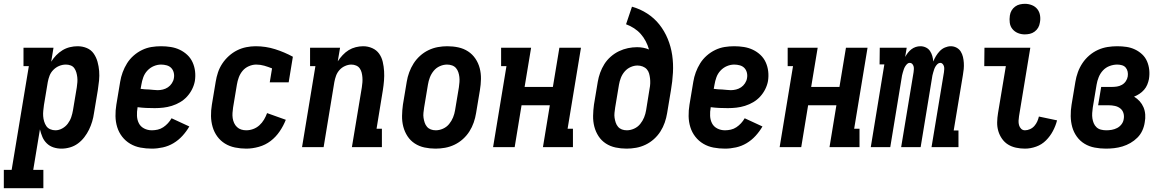

<svg xmlns="http://www.w3.org/2000/svg" viewBox="-74 -770 6094 1005"><path d="M-54 215V119H-13L77 -424H49V-520H206L194 -447Q205 -465 220 -480.5Q235 -496 253 -507Q271 -518 291.5 -523Q312 -528 332 -528Q358 -528 380.5 -518.5Q403 -509 416.5 -489.5Q430 -470 436.5 -446.5Q443 -423 445 -398.5Q447 -374 444.5 -348.5Q442 -323 438 -298L418 -178Q415 -156 408.5 -134Q402 -112 392 -91.5Q382 -71 367.5 -52Q353 -33 334 -19Q315 -5 292.5 1.5Q270 8 248 8Q226 8 206 1.5Q186 -5 171 -19.5Q156 -34 148 -53Q140 -72 135 -93L100 119H153V215ZM216 -88Q234 -88 251.5 -97.5Q269 -107 281 -123Q293 -139 299 -157Q305 -175 308 -193L328 -313Q330 -327 331 -340Q332 -353 330.5 -366Q329 -379 325.5 -391Q322 -403 315 -413Q308 -423 296 -427.5Q284 -432 271 -432Q253 -432 236 -425Q219 -418 205.5 -404.5Q192 -391 185.5 -374Q179 -357 176 -340L156 -220Q154 -205 152.5 -190.5Q151 -176 152 -162Q153 -148 157 -134.5Q161 -121 168.5 -110Q176 -99 189 -93.5Q202 -88 216 -88Z M721 8Q690 8 661 2.5Q632 -3 607.5 -17.5Q583 -32 565.5 -54.5Q548 -77 539.5 -104.5Q531 -132 530.5 -162Q530 -192 535 -222L555 -342Q559 -367 568 -391.5Q577 -416 591 -438.5Q605 -461 625.5 -479Q646 -497 670 -508.5Q694 -520 719 -524Q744 -528 769 -528Q795 -528 820 -524Q845 -520 867 -509.5Q889 -499 906.5 -482.5Q924 -466 934 -444Q944 -422 947 -397Q950 -372 946 -346Q942 -324 931.5 -303Q921 -282 905 -264.5Q889 -247 868.5 -235Q848 -223 825.5 -216Q803 -209 780.5 -206.5Q758 -204 736 -204Q713 -204 691 -205Q669 -206 646 -209V-207Q642 -185 643 -163.5Q644 -142 653 -124.5Q662 -107 680.5 -97.5Q699 -88 721 -88Q736 -88 751.5 -91.5Q767 -95 780.5 -104Q794 -113 805 -125Q816 -137 824 -151L917 -108Q902 -82 881 -59Q860 -36 834 -20.5Q808 -5 778.5 1.5Q749 8 721 8ZM751 -298Q765 -298 779 -301.5Q793 -305 805 -313Q817 -321 825.5 -334Q834 -347 836 -360Q839 -375 835.5 -389.5Q832 -404 822.5 -414Q813 -424 798.5 -428Q784 -432 769 -432Q750 -432 731 -424Q712 -416 697.5 -400.5Q683 -385 676 -365.5Q669 -346 666 -327L662 -305Q673 -303 684.5 -302.5Q696 -302 707 -301.5Q718 -301 729 -299.5Q740 -298 751 -298Z M1215 8Q1185 8 1156 2Q1127 -4 1103.5 -18.5Q1080 -33 1063.5 -55.5Q1047 -78 1039 -105.5Q1031 -133 1030.5 -162.5Q1030 -192 1035 -222L1055 -342Q1059 -367 1067 -391Q1075 -415 1089.5 -437Q1104 -459 1124 -477Q1144 -495 1167 -506.5Q1190 -518 1215 -523Q1240 -528 1264 -528Q1317 -528 1366 -512.5Q1415 -497 1459 -473L1437 -339H1338L1350 -412Q1330 -420 1309.5 -426Q1289 -432 1267 -432Q1248 -432 1228.5 -423.5Q1209 -415 1196 -399.5Q1183 -384 1176 -365Q1169 -346 1166 -327L1146 -207Q1144 -193 1143 -179Q1142 -165 1144 -151.5Q1146 -138 1151.5 -126Q1157 -114 1166.5 -105Q1176 -96 1188.5 -92Q1201 -88 1215 -88Q1233 -88 1251 -94.5Q1269 -101 1283.5 -114Q1298 -127 1308 -144Q1318 -161 1324 -178L1422 -143Q1410 -112 1390 -82.5Q1370 -53 1342.5 -32Q1315 -11 1281 -1.5Q1247 8 1215 8Z M1507 0 1577 -424H1549V-520H1706L1694 -449Q1705 -466 1719.5 -481.5Q1734 -497 1751 -507.5Q1768 -518 1788 -523Q1808 -528 1827 -528Q1852 -528 1874.5 -518Q1897 -508 1910.5 -489Q1924 -470 1929.5 -446Q1935 -422 1936.5 -397.5Q1938 -373 1936 -348Q1934 -323 1930 -298L1897 -96H1925V0H1768L1820 -313Q1822 -326 1823 -339Q1824 -352 1823 -365Q1822 -378 1819 -390Q1816 -402 1809 -412Q1802 -422 1790 -427Q1778 -432 1765 -432Q1749 -432 1732 -424.5Q1715 -417 1703 -403.5Q1691 -390 1685 -373.5Q1679 -357 1676 -340L1620 0Z M2206 8Q2176 8 2148 2Q2120 -4 2097 -19Q2074 -34 2059 -57Q2044 -80 2037 -107Q2030 -134 2030.5 -163.5Q2031 -193 2035 -222L2055 -342Q2059 -367 2068 -391.5Q2077 -416 2091 -438Q2105 -460 2125 -478Q2145 -496 2169 -507.5Q2193 -519 2218 -523.5Q2243 -528 2267 -528Q2297 -528 2325 -522Q2353 -516 2376 -501Q2399 -486 2414.5 -463Q2430 -440 2437 -413Q2444 -386 2443.5 -356.5Q2443 -327 2438 -298L2418 -178Q2414 -153 2405.5 -128.5Q2397 -104 2383 -82Q2369 -60 2349 -42Q2329 -24 2305 -12.5Q2281 -1 2255.5 3.5Q2230 8 2206 8ZM2207 -88Q2226 -88 2245 -96.5Q2264 -105 2277 -121Q2290 -137 2297.5 -155.5Q2305 -174 2308 -193L2328 -313Q2330 -327 2331 -340.5Q2332 -354 2330.5 -367Q2329 -380 2325 -392Q2321 -404 2313 -413.5Q2305 -423 2292.5 -427.5Q2280 -432 2266 -432Q2247 -432 2228 -423.5Q2209 -415 2196 -399Q2183 -383 2176 -364.5Q2169 -346 2166 -327L2146 -207Q2144 -193 2142.5 -179.5Q2141 -166 2143 -153Q2145 -140 2149 -128Q2153 -116 2161 -106.5Q2169 -97 2181 -92.5Q2193 -88 2207 -88Z M2507 0 2577 -424H2549V-520H2706L2672 -315H2820L2854 -520H2967L2897 -96H2925V0H2768L2804 -219H2656L2620 0Z M3206 8Q3176 8 3148 2Q3120 -4 3097 -19Q3074 -34 3059 -57Q3044 -80 3037 -107Q3030 -134 3030.5 -163.5Q3031 -193 3035 -222L3055 -342Q3059 -366 3067.5 -389.5Q3076 -413 3089.5 -434.5Q3103 -456 3123 -473.5Q3143 -491 3166 -502Q3189 -513 3213 -518Q3237 -523 3261 -523Q3277 -523 3293 -520Q3309 -517 3323 -511Q3317 -533 3306 -554Q3295 -575 3280 -592Q3265 -609 3245 -622Q3225 -635 3203 -643L3234 -735Q3277 -723 3314 -699Q3351 -675 3377.5 -641.5Q3404 -608 3421 -567Q3438 -526 3444.5 -481.5Q3451 -437 3448.5 -390.5Q3446 -344 3438 -298L3418 -178Q3414 -153 3405.5 -128.5Q3397 -104 3383 -82Q3369 -60 3349 -42Q3329 -24 3305 -12.5Q3281 -1 3255.5 3.5Q3230 8 3206 8ZM3207 -88Q3226 -88 3245 -96.5Q3264 -105 3277 -121Q3290 -137 3297.5 -155.5Q3305 -174 3308 -193L3326 -305Q3329 -319 3329.5 -333Q3330 -347 3328.5 -360Q3327 -373 3323.5 -385.5Q3320 -398 3311.5 -407.5Q3303 -417 3290 -422Q3277 -427 3263 -427Q3245 -427 3227 -419Q3209 -411 3196 -396Q3183 -381 3176 -363Q3169 -345 3166 -327L3146 -207Q3144 -193 3142.5 -179.5Q3141 -166 3143 -153Q3145 -140 3149 -128Q3153 -116 3161 -106.5Q3169 -97 3181 -92.5Q3193 -88 3207 -88Z M3721 8Q3690 8 3661 2.5Q3632 -3 3607.5 -17.5Q3583 -32 3565.5 -54.5Q3548 -77 3539.5 -104.5Q3531 -132 3530.5 -162Q3530 -192 3535 -222L3555 -342Q3559 -367 3568 -391.5Q3577 -416 3591 -438.5Q3605 -461 3625.5 -479Q3646 -497 3670 -508.5Q3694 -520 3719 -524Q3744 -528 3769 -528Q3795 -528 3820 -524Q3845 -520 3867 -509.5Q3889 -499 3906.5 -482.5Q3924 -466 3934 -444Q3944 -422 3947 -397Q3950 -372 3946 -346Q3942 -324 3931.5 -303Q3921 -282 3905 -264.5Q3889 -247 3868.5 -235Q3848 -223 3825.5 -216Q3803 -209 3780.5 -206.5Q3758 -204 3736 -204Q3713 -204 3691 -205Q3669 -206 3646 -209V-207Q3642 -185 3643 -163.5Q3644 -142 3653 -124.5Q3662 -107 3680.5 -97.5Q3699 -88 3721 -88Q3736 -88 3751.5 -91.5Q3767 -95 3780.5 -104Q3794 -113 3805 -125Q3816 -137 3824 -151L3917 -108Q3902 -82 3881 -59Q3860 -36 3834 -20.5Q3808 -5 3778.5 1.5Q3749 8 3721 8ZM3751 -298Q3765 -298 3779 -301.5Q3793 -305 3805 -313Q3817 -321 3825.5 -334Q3834 -347 3836 -360Q3839 -375 3835.5 -389.5Q3832 -404 3822.5 -414Q3813 -424 3798.5 -428Q3784 -432 3769 -432Q3750 -432 3731 -424Q3712 -416 3697.5 -400.5Q3683 -385 3676 -365.5Q3669 -346 3666 -327L3662 -305Q3673 -303 3684.5 -302.5Q3696 -302 3707 -301.5Q3718 -301 3729 -299.5Q3740 -298 3751 -298Z M4007 0 4077 -424H4049V-520H4206L4172 -315H4320L4354 -520H4467L4397 -96H4425V0H4268L4304 -219H4156L4120 0Z M4484 0 4555 -433H4530L4531 -520H4672L4664 -472Q4670 -483 4678 -493.5Q4686 -504 4696.5 -512Q4707 -520 4719 -524Q4731 -528 4744 -528Q4759 -528 4772.5 -521.5Q4786 -515 4794 -503Q4802 -491 4806 -477Q4810 -463 4811 -448Q4817 -463 4825.5 -477Q4834 -491 4845.5 -503Q4857 -515 4872.5 -521.5Q4888 -528 4903 -528Q4919 -528 4933 -520.5Q4947 -513 4955 -500Q4963 -487 4966.5 -472Q4970 -457 4971 -441Q4972 -425 4970.5 -408.5Q4969 -392 4966 -376L4918 -87H4943V0H4802L4867 -392Q4868 -400 4868.5 -408Q4869 -416 4867 -423Q4865 -430 4860 -435.5Q4855 -441 4848 -441Q4840 -441 4833.5 -435Q4827 -429 4822.5 -421.5Q4818 -414 4815.5 -406Q4813 -398 4810.5 -390Q4808 -382 4806.5 -374.5Q4805 -367 4804 -359L4745 0H4643L4708 -392Q4709 -400 4709.5 -408Q4710 -416 4708 -423Q4706 -430 4701 -435.5Q4696 -441 4688 -441Q4680 -441 4674 -435Q4668 -429 4663.5 -421.5Q4659 -414 4656.5 -406Q4654 -398 4651.5 -390Q4649 -382 4647.5 -374.5Q4646 -367 4645 -359L4586 0Z M5291 8Q5267 8 5244 3Q5221 -2 5202.5 -13.5Q5184 -25 5171 -43.5Q5158 -62 5151.5 -84Q5145 -106 5145.5 -130Q5146 -154 5150 -178L5191 -424H5078L5079 -520H5319L5260 -162Q5258 -150 5257.5 -138Q5257 -126 5260 -115Q5263 -104 5271 -96Q5279 -88 5291 -88Q5304 -88 5317.5 -94Q5331 -100 5340.5 -111Q5350 -122 5355.5 -134.5Q5361 -147 5364 -160L5459 -140Q5452 -112 5437.5 -84.5Q5423 -57 5401 -35Q5379 -13 5349.5 -2.5Q5320 8 5291 8ZM5290 -590Q5271 -590 5254 -597Q5237 -604 5225.5 -618Q5214 -632 5211.5 -651Q5209 -670 5212 -689Q5214 -703 5221 -715Q5228 -727 5239.5 -735.5Q5251 -744 5264.5 -747Q5278 -750 5291 -750Q5310 -750 5327.5 -743Q5345 -736 5356 -722Q5367 -708 5370 -689Q5373 -670 5369 -651Q5367 -637 5360 -625Q5353 -613 5341.5 -604.5Q5330 -596 5316.5 -593Q5303 -590 5290 -590Z M5715 8Q5685 8 5656 2.5Q5627 -3 5603 -17.5Q5579 -32 5562.5 -55Q5546 -78 5538.5 -105Q5531 -132 5530.5 -162Q5530 -192 5535 -222L5555 -342Q5559 -367 5568 -392Q5577 -417 5592 -439.5Q5607 -462 5628 -480Q5649 -498 5673.5 -509Q5698 -520 5723.5 -524Q5749 -528 5774 -528Q5799 -528 5822.5 -524.5Q5846 -521 5867 -511Q5888 -501 5904.5 -485.5Q5921 -470 5930 -449Q5939 -428 5941.5 -404.5Q5944 -381 5940 -356Q5937 -341 5931 -326.5Q5925 -312 5914.5 -300Q5904 -288 5890.5 -279Q5877 -270 5862 -264Q5879 -254 5891.5 -240Q5904 -226 5911.5 -208.5Q5919 -191 5920.5 -170.5Q5922 -150 5918 -130Q5915 -108 5905.5 -87Q5896 -66 5879.5 -49.5Q5863 -33 5843 -21.5Q5823 -10 5801.5 -3.5Q5780 3 5758 5.5Q5736 8 5715 8ZM5717 -88Q5731 -88 5745.5 -90.5Q5760 -93 5773.5 -100Q5787 -107 5796.5 -119.5Q5806 -132 5808 -147Q5811 -163 5806.5 -178Q5802 -193 5790 -202.5Q5778 -212 5762 -215.5Q5746 -219 5730 -219H5674L5690 -315H5746Q5759 -315 5772.5 -317Q5786 -319 5798.5 -326Q5811 -333 5819 -345Q5827 -357 5829 -370Q5831 -383 5828.5 -395Q5826 -407 5818.5 -416Q5811 -425 5799 -428.5Q5787 -432 5774 -432Q5754 -432 5734 -424.5Q5714 -417 5699.5 -401.5Q5685 -386 5677 -366Q5669 -346 5666 -327L5646 -207Q5644 -193 5643 -178.5Q5642 -164 5644 -150.5Q5646 -137 5651 -125Q5656 -113 5665.5 -104Q5675 -95 5688.5 -91.5Q5702 -88 5717 -88Z"/></svg>

Font: Iosevka Curly Slab
Style: Bold Italic
Weight: 700
Italic angle: -9°
Monospace: yes
Designer: Belleve Invis
Foundry: Belleve Invis
Version: Version 22.1.2; ttfautohint (v1.8.4)